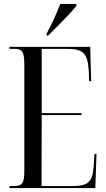

<svg xmlns="http://www.w3.org/2000/svg" viewBox="-20 -951 538 971"><path d="M216 -781V-771H223C267 -814 339 -886 366 -921V-931H285C267 -886 244 -832 216 -781ZM28 0H462L468 -173H458L454 -110C448 -31 427 -10 344 -10H190L191 -369H392V-379H191V-704H316C401 -704 423 -683 429 -593L431 -541H441L436 -714H28V-704H49C90 -704 103 -694 103 -626V-86C103 -19 89 -10 49 -10H28Z"/></svg>

Font: Noto Serif Display ExtraCondensed
Style: Regular
Weight: 400
Width: 2
Designer: Monotype Design Team
Foundry: Monotype Imaging Inc.
Version: Version 2.009